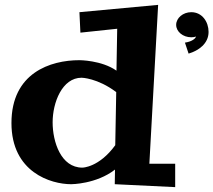

<svg xmlns="http://www.w3.org/2000/svg" viewBox="-20 -744 876 788"><path d="M699 -72H593L629 -724L306 -694L310 -610L461 -626L458 -454C397 -497 306 -497 306 -497C187 -497 27 -445 27 -239C27 -37 189 12 272 12C272 12 375 12 452 -48L451 12L699 24ZM315 -425C315 -425 380 -424 457 -366L453 -148C386 -56 318 -56 318 -56C230 -56 196 -162 196 -242C196 -323 235 -425 315 -425ZM754 -524C795 -536 836 -565 836 -613C836 -654 810 -694 765 -694C731 -694 703 -670 703 -642C703 -614 731 -591 765 -591C772 -591 779 -592 785 -594C782 -587 771 -574 739 -569Z"/></svg>

Font: Peralta
Style: Regular
Weight: 400
Designer: Astigmatic (AOETI)
Foundry: Astigmatic (AOETI)
Version: Version 1.000